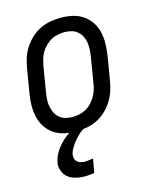

<svg xmlns="http://www.w3.org/2000/svg" viewBox="-113 -604 726 904"><g transform="rotate(-15 250.0 -152.5)"><path d="M203 8Q174 8 146.5 2Q119 -4 96.5 -19Q74 -34 59 -56.5Q44 -79 37.5 -106Q31 -133 31 -161.5Q31 -190 36 -219L56 -339Q60 -364 68 -389Q76 -414 91 -436.5Q106 -459 126 -477.5Q146 -496 170 -507.5Q194 -519 219.5 -523.5Q245 -528 270 -528Q299 -528 326.5 -522Q354 -516 376.5 -501Q399 -486 414.5 -463.5Q430 -441 436.5 -414Q443 -387 442.5 -358.5Q442 -330 438 -301L418 -181Q414 -156 405.5 -131Q397 -106 382.5 -83.5Q368 -61 348 -42.5Q328 -24 304 -12.5Q280 -1 254 3.5Q228 8 203 8ZM204 -62Q220 -62 237 -65.5Q254 -69 269.5 -77.5Q285 -86 297.5 -99Q310 -112 319 -127.5Q328 -143 333 -159.5Q338 -176 340 -192L360 -312Q363 -330 364 -347.5Q365 -365 362.5 -381.5Q360 -398 352.5 -413Q345 -428 332.5 -438.5Q320 -449 304 -453.5Q288 -458 270 -458Q254 -458 236.5 -454.5Q219 -451 204 -442.5Q189 -434 176 -421Q163 -408 154 -392.5Q145 -377 140.5 -360.5Q136 -344 133 -328L113 -208Q110 -190 109 -172.5Q108 -155 111 -138.5Q114 -122 121.5 -107Q129 -92 141 -81.5Q153 -71 169.5 -66.5Q186 -62 204 -62ZM187 223Q173 223 159.5 221Q146 219 134 215Q122 211 111 203.5Q100 196 93 186Q86 176 81.5 161Q77 146 78 137L80 126Q82 113 87.5 100Q93 87 100.5 75Q108 63 117.5 52Q127 41 137.5 31Q148 21 161.5 11.5Q175 2 184 -3L194 -8H248L247 0Q237 6 227.5 13Q218 20 210 28Q202 36 194.5 44.5Q187 53 180.5 62.5Q174 72 167.5 83.5Q161 95 160 102L158 111Q157 117 158 123.5Q159 130 161.5 135Q164 140 168.5 144Q173 148 178 150.5Q183 153 190.5 154.5Q198 156 202 156H207Q211 156 215.5 155.5Q220 155 224 154.5Q228 154 232.5 153.5Q237 153 241 152H246L234 219Q229 220 224 220.5Q219 221 213.5 221.5Q208 222 202.5 222.5Q197 223 193 223Z"/></g></svg>

Font: Iosevka Term Oblique
Style: Regular
Weight: 400
Italic angle: -9°
Monospace: yes
Designer: Belleve Invis
Foundry: Belleve Invis
Version: Version 31.4.0